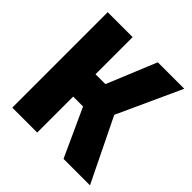

<svg xmlns="http://www.w3.org/2000/svg" viewBox="-193 -900 1057 1057"><g transform="rotate(45 336.0 -371.5)"><path d="M55 -743H249V-454H326L445 -743H651L480 -369L660 0H454L326 -280H249V0H55Z"/></g></svg>

Font: Exo Black
Style: Regular
Weight: 900
Designer: Natanael Gama
Foundry: Natanael Gama
Version: Version 1.500; ttfautohint (v1.6)